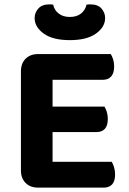

<svg xmlns="http://www.w3.org/2000/svg" viewBox="-20 -853 586 875"><path d="M75.4 -420H219.6V-6.6Q210.7 -4.2 192.6 -1Q174.5 2.1 154.2 2.1Q117.9 2.1 96.7 -19.2Q75.4 -40.6 75.4 -76.7ZM219.6 -186.2 75.4 -186.5V-527.8Q75.4 -564.1 96.7 -585.3Q117.9 -606.6 154.2 -606.6Q174.5 -606.6 192.6 -603.6Q210.7 -600.6 219.6 -597.9ZM154.2 -251V-367.3H455.9Q461.8 -358.3 466.6 -343.7Q471.3 -329 471.3 -311.2Q471.3 -280.2 457.7 -265.6Q444 -251 419.7 -251ZM154.2 2.1V-115.6H489.1Q494.9 -106.6 499.7 -91.4Q504.5 -76.1 504.5 -58Q504.5 -27.1 490.8 -12.5Q477.1 2.1 452.9 2.1ZM154.2 -489.3V-606.6H484.8Q490.7 -597.6 495.4 -582.9Q500.2 -568.2 500.2 -550.4Q500.2 -519.5 486.5 -504.4Q472.8 -489.3 448.6 -489.3ZM298.4 -775.7Q329.7 -775.7 349.2 -791.3Q368.7 -806.9 374.4 -831.8Q379.2 -832.8 383.5 -832.9Q387.9 -833.1 392.2 -833.1Q425.9 -833.1 442.5 -814.1Q459.1 -795.2 459.1 -770.9Q459.1 -730 417.5 -700.1Q375.9 -670.1 298.4 -670.1Q220.4 -670.1 179.1 -700.1Q137.8 -730 137.8 -770.9Q137.8 -795.2 154.7 -814.1Q171.7 -833.1 204.7 -833.1Q209.7 -833.1 213.9 -832.9Q218 -832.8 222.4 -831.8Q227.4 -806.9 247.4 -791.3Q267.4 -775.7 298.4 -775.7Z"/></svg>

Font: Baloo Bhaina 2
Style: Regular
Weight: 400
Designer: Yesha Goshar, Manish Minz, Shuchita Grover and Ek Type
Foundry: Ek Type
Version: Version 1.700